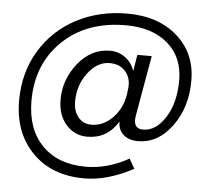

<svg xmlns="http://www.w3.org/2000/svg" viewBox="-58 -772 1088 997"><g transform="rotate(5 486.0 -274.0)"><path d="M417 162Q247 162 146 59Q45 -44 45 -212Q45 -357 113.5 -471Q182 -585 300.5 -647.5Q419 -710 566 -710Q728 -710 827.5 -622Q927 -534 927 -392Q927 -251 854 -153Q781 -55 679 -55Q630 -55 602 -80Q574 -105 574 -146V-148Q517 -55 414 -55Q347 -55 303 -105Q259 -155 259 -235Q259 -340 327 -425Q395 -510 494 -510Q537 -510 572 -485Q607 -460 622 -415L636 -501H711L656 -188Q643 -117 699 -117Q766 -117 815 -194Q864 -271 864 -388Q864 -509 782.5 -579Q701 -649 564 -649Q359 -649 234 -528Q109 -407 109 -216Q109 -68 192 16.5Q275 101 419 101Q533 101 643 39L672 90Q536 162 417 162ZM335 -232Q335 -181 361 -150Q387 -119 430 -119Q492 -119 540.5 -169Q589 -219 600 -292Q605 -324 605 -340Q605 -385 576 -415.5Q547 -446 497 -446Q433 -446 384 -381.5Q335 -317 335 -232Z"/></g></svg>

Font: Easer Grotesk Light
Style: Regular
Weight: 300
Designer: Boardeaser, Bonnie Shaver-Troup, Thomas Jockin
Foundry: Lexend
Version: Version 1.008;Glyphs 3.1.2 (3151)